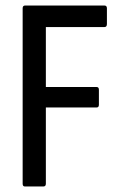

<svg xmlns="http://www.w3.org/2000/svg" viewBox="-20 -675 441 695"><path d="M70 0Q62 0 62 -10V-645Q62 -655 71 -655H358Q367 -655 367 -645V-588Q367 -577 358 -577H146V-360H330Q338 -360 338 -350V-296Q338 -286 330 -286H146V-10Q146 0 137 0Z"/></svg>

Font: Sofia Sans Condensed Medium
Style: Regular
Weight: 500
Designer: Botio Nikoltchev, Ani Petrova
Foundry: lettersoup
Version: Version 4.101; ttfautohint (v1.8.4.7-5d5b)